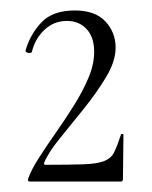

<svg xmlns="http://www.w3.org/2000/svg" viewBox="-20 -749 290 367"><path d="M34 -408Q40 -425 54.5 -447.5Q69 -470 86.5 -495Q104 -520 121 -547Q138 -574 149 -600Q160 -626 160 -650Q160 -678 145.5 -693.5Q131 -709 108 -709Q83 -709 65 -692Q47 -675 41 -650Q40 -647 34 -648Q28 -649 29 -653Q38 -684 59.5 -706.5Q81 -729 123 -729Q162 -729 181.5 -708Q201 -687 201 -658Q201 -632 183 -602Q165 -572 140.5 -541.5Q116 -511 94 -484Q72 -457 64 -437Q64 -434 67 -434Q115 -434 141 -435Q167 -436 180 -441.5Q193 -447 198.5 -458.5Q204 -470 211 -491Q211 -493 213.5 -493Q216 -493 216 -491L215 -407Q215 -402 211 -402Q173 -402 125 -402Q77 -402 37 -402Q32 -402 34 -408Z"/></svg>

Font: Cormorant Garamond Light Light
Style: Regular
Weight: 300
Version: Version 4.001